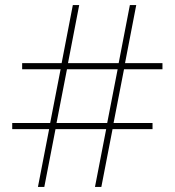

<svg xmlns="http://www.w3.org/2000/svg" viewBox="-20 -734 686 754"><path d="M467 -462H618V-486H471L515 -714H490L446 -486H247L291 -714H266L222 -486H67V-462H218L177 -251H28V-227H173L129 0H154L198 -227H397L353 0H378L422 -227H579V-251H426ZM202 -251 243 -462H442L401 -251Z"/></svg>

Font: Noto Sans Meetei Mayek Thin
Style: Regular
Weight: 100
Designer: Monotype Design Team and Neelakash Kshetrimayum
Foundry: Monotype Imaging Inc.
Version: Version 2.002